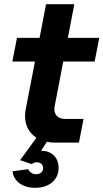

<svg xmlns="http://www.w3.org/2000/svg" viewBox="-20 -681 494 917"><path d="M242 0H357L379 -113H289C254 -113 234 -138 241 -173L282 -387H432L454 -500H304L335 -661H200L169 -500H61L39 -387H147L103 -160C91 -99 112 -50 154 -23L76 84L132 103C138 97 147 94 156 94C174 94 186 106 186 122C186 139 173 151 153 151C136 151 121 142 115 127L40 137C45 185 88 216 148 216C215 216 260 178 260 121C260 72 227 39 178 39H176L204 -4C216 -1 228 0 242 0Z"/></svg>

Font: Uncut Sans
Style: Bold Italic
Weight: 700
Italic angle: -11°
Designer: Kasper Nordkvist
Foundry: UNCUT.wtf
Version: Version 1.304;Glyphs 3.2 (3246)